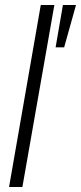

<svg xmlns="http://www.w3.org/2000/svg" viewBox="-20 -743 322 763"><path d="M16 0 142 -723H196L69 0ZM201 -555 230 -723H282L235 -555Z"/></svg>

Font: Archivo Condensed ExtraLight
Style: Italic
Weight: 250
Width: 3
Italic angle: -10°
Designer: Hector Gatti
Foundry: Omnibus-Type
Version: Version 2.001